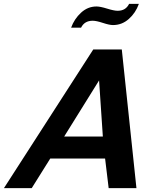

<svg xmlns="http://www.w3.org/2000/svg" viewBox="-80 -979 810 999"><path d="M642.6 -959H591.8C580.1 -934.9 560.2 -922.9 532.2 -922.9C519.9 -922.9 501.6 -926.6 477.5 -934.1C453.5 -941.6 434.9 -945.3 421.9 -945.3C391.9 -945.3 365.2 -934.6 341.8 -913.1C318.4 -891.6 301.1 -865.6 290 -835H341.8C353.5 -859 373.7 -871.1 402.3 -871.1C414.7 -871.1 432.3 -867.4 455.1 -859.9C477.9 -852.4 495.4 -848.6 507.8 -848.6C539.1 -848.6 566.6 -859.2 590.3 -880.4C614.1 -901.5 631.5 -927.7 642.6 -959ZM629.9 0 553.7 -721.7H405.3L-59.6 0H85L181.6 -154.3H466.8L485.4 0ZM455.1 -268.6H253.9L435.5 -560.5Z"/></svg>

Font: FreeUniversal
Style: BoldItalic
Weight: 700
Italic angle: -11°
Version: Version 1.001